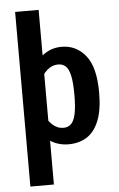

<svg xmlns="http://www.w3.org/2000/svg" viewBox="-56 -664 550 890"><g transform="rotate(-5 219.0 -219.0)"><path d="M48.8 -625H158.2V187.5H48.8ZM77.1 -127.9 133.8 -152.3Q150.4 -113.3 173.8 -91.8Q197.3 -70.3 225.6 -70.3Q247.1 -70.3 261.2 -84Q275.4 -97.7 282.2 -129.9Q289.1 -162.1 289.1 -218.8Q289.1 -274.4 282.2 -306.6Q275.4 -338.9 261.2 -352.1Q247.1 -365.2 225.6 -365.2Q197.3 -365.2 173.8 -344.2Q150.4 -323.2 133.8 -285.2L87.9 -303.7Q119.1 -381.8 158.7 -413.6Q198.2 -445.3 249 -445.3Q317.4 -445.3 360.8 -391.1Q404.3 -336.9 404.3 -218.8Q404.3 -137.7 383.8 -87.4Q363.3 -37.1 327.1 -14.6Q291 7.8 242.2 7.8Q191.4 7.8 149.9 -21.5Q108.4 -50.8 77.1 -127.9Z"/></g></svg>

Font: Sudo Var
Style: Regular
Weight: 400
Monospace: yes
Designer: Jens Kutilek
Foundry: Jens Kutilek
Version: Version 0.065;FEAKit 1.0